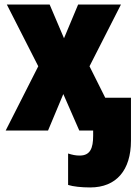

<svg xmlns="http://www.w3.org/2000/svg" viewBox="-20 -573 610 843"><path d="M376 250C491 250 555 174 555 45V-144H442L373 -282L511 -553H323L261 -405L198 -553H10L148 -282L5 0H191L258 -160L328 0H389V23C389 78 376 110 330 110C312 110 298 107 279 101V239C301 246 337 250 376 250Z"/></svg>

Font: Noto Sans Condensed Black
Style: Regular
Weight: 900
Width: 3
Designer: Monotype Design Team
Foundry: Monotype Imaging Inc.
Version: Version 2.013